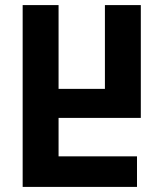

<svg xmlns="http://www.w3.org/2000/svg" viewBox="-20 -734 644 754"><path d="M69 -714V0H518V-120H210V-271H533V-714H392V-385H210V-714Z"/></svg>

Font: Noto Sans Georgian Condensed Bold
Style: Regular
Weight: 700
Width: 3
Designer: Monotype Design Team, Akaki Razmadze
Foundry: Google LLC
Version: Version 2.005